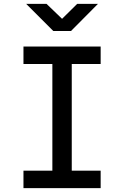

<svg xmlns="http://www.w3.org/2000/svg" viewBox="-20 -970 640 990"><path d="M255 -810H346L485 -950H378L300 -873L220 -950H115ZM101 0H499V-90H350V-640H499V-730H101V-640H250V-90H101Z"/></svg>

Font: JetBrains Mono Medium
Style: Regular
Weight: 436
Monospace: yes
Designer: Philipp Nurullin, Konstantin Bulenkov
Foundry: JetBrains
Version: Version 2.305